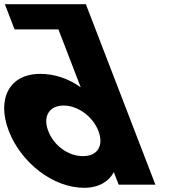

<svg xmlns="http://www.w3.org/2000/svg" viewBox="-68 -880 833 915"><path d="M-26.1 -256C31.7 -106 183.3 15 333.3 15C403.3 15 451.3 -16 473.2 -58H475.2L497.5 0H672.5L387.4 -740L341.2 -860H164.2H-44.8L1.4 -740H210.4L316.7 -464C258.9 -505 193.1 -528 124.1 -528C-25.9 -528 -83.9 -406 -26.1 -256ZM161.9 -256C134.5 -327 168.3 -377 235.3 -377C301.3 -377 373.5 -327 400.9 -256C427.8 -186 397.1 -136 328.1 -136C256.1 -136 188.8 -186 161.9 -256Z"/></svg>

Font: Hussar
Style: BdOpOblFour
Weight: 700
Foundry: Cannot Into Space Fonts
Version: Version 2.00